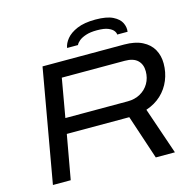

<svg xmlns="http://www.w3.org/2000/svg" viewBox="-122 -998 1147 1125"><g transform="rotate(-15 451.5 -436.0)"><path d="M62 0 183 -687H678Q744 -687 787.5 -665Q831 -643 852 -605.5Q873 -568 873 -520Q873 -467 853.5 -419.5Q834 -372 796.5 -337Q759 -302 705 -284L802 0H686L597 -268H218L170 0ZM234 -360H613Q655 -360 688.5 -378.5Q722 -397 741 -429.5Q760 -462 760 -503Q760 -545 734.5 -569.5Q709 -594 657 -594H275ZM350 -754Q354 -781 376 -808Q398 -835 441.5 -853.5Q485 -872 553 -872Q621 -872 658 -853.5Q695 -835 708 -808Q721 -781 717 -754H654Q654 -765 644.5 -777.5Q635 -790 612 -799.5Q589 -809 545 -809Q505 -809 478 -800Q451 -791 436 -778.5Q421 -766 416 -754Z"/></g></svg>

Font: Archivo Expanded
Style: Italic
Weight: 400
Width: 7
Italic angle: -10°
Designer: Hector Gatti
Foundry: Omnibus-Type
Version: Version 2.001